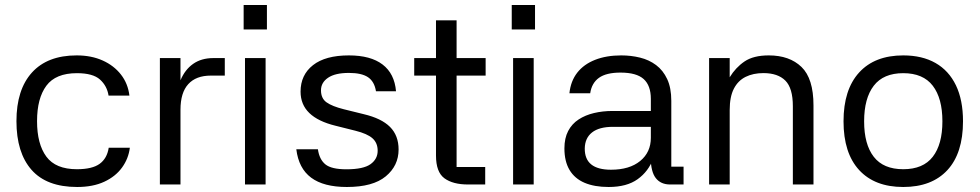

<svg xmlns="http://www.w3.org/2000/svg" viewBox="-20 -737 3913 767"><path d="M288.3 10Q166.3 10 106 -58.5Q45.7 -127 45.7 -253Q45.7 -379 107.7 -447.3Q169.7 -515.7 286.3 -515.7Q345 -515.7 390.2 -495.3Q435.3 -475 463.3 -439Q491.3 -403 497 -355H413.7Q407.7 -393.7 379.5 -419.2Q351.3 -444.7 287.3 -444.7Q202.3 -444.7 165.2 -394.5Q128 -344.3 128 -253Q128 -161.7 165.2 -111.3Q202.3 -61 287.3 -61Q348.3 -61 378 -82.5Q407.7 -104 414.3 -146.7H498.7Q493.3 -103.3 467.5 -67.7Q441.7 -32 396.5 -11Q351.3 10 288.3 10Z M701 0H618.7V-505H701V-416.3Q718.7 -458.7 751.5 -481.8Q784.3 -505 832.7 -505H878V-435H822.3Q763 -435 732 -400.8Q701 -366.7 701 -298.7Z M1041 -505V0H958.7V-505ZM953.3 -717H1046.3V-619.3H953.3Z M1482 -372.3Q1475.7 -411.3 1450.2 -428.5Q1424.7 -445.7 1373.7 -445.7Q1319 -445.7 1290.7 -426.5Q1262.3 -407.3 1262.3 -376.3Q1262.3 -343.7 1284.7 -328Q1307 -312.3 1353 -300.7L1432.7 -281Q1503.7 -264.3 1538 -230Q1572.3 -195.7 1572.3 -139.7Q1572.3 -75 1521 -32.5Q1469.7 10 1365.7 10Q1273 10 1223 -27.2Q1173 -64.3 1163.7 -140.7H1250Q1255.7 -100 1280 -80.3Q1304.3 -60.7 1363.7 -60.7Q1431.7 -60.7 1460.2 -81.2Q1488.7 -101.7 1488.7 -134.7Q1488.7 -166.3 1467.8 -184.7Q1447 -203 1400 -214.7L1320.3 -234.7Q1250.7 -251.7 1215.7 -285.5Q1180.7 -319.3 1180.7 -371Q1180.7 -437.7 1230.3 -476.7Q1280 -515.7 1373.7 -515.7Q1460.7 -515.7 1508.3 -479.3Q1556 -443 1562 -372.3Z M1920 -435H1804V-70H1918.3V0H1849.7Q1789.3 0 1755.5 -24.7Q1721.7 -49.3 1721.7 -115.7V-435H1634.7V-505H1721.7V-655.7H1804V-505H1920Z M2112 -505V0H2029.7V-505ZM2024.3 -717H2117.3V-619.3H2024.3Z M2710.7 0H2657Q2620 0 2600 -25.2Q2580 -50.3 2579.3 -107.3L2589.7 -104Q2570.7 -52.3 2527.3 -21.2Q2484 10 2411.3 10Q2354.7 10 2315.2 -6.8Q2275.7 -23.7 2255.2 -58Q2234.7 -92.3 2234.7 -144.3Q2234.7 -185 2249.7 -213.7Q2264.7 -242.3 2291.5 -259.8Q2318.3 -277.3 2353.2 -285.5Q2388 -293.7 2427.3 -293.7H2580V-342Q2580 -395.3 2551.3 -421.2Q2522.7 -447 2458.7 -447Q2402 -447 2372.8 -426.2Q2343.7 -405.3 2337.7 -364.3H2254.7Q2259.7 -413 2286 -446.7Q2312.3 -480.3 2357.3 -498Q2402.3 -515.7 2461.7 -515.7Q2501 -515.7 2537 -506.8Q2573 -498 2601 -477Q2629 -456 2645.3 -421Q2661.7 -386 2661.7 -334V-71.3H2710.7ZM2316 -144Q2315.7 -101.3 2341.8 -80.2Q2368 -59 2420.7 -59Q2494.7 -59 2537.3 -93.8Q2580 -128.7 2580 -186.7V-230.3H2428.3Q2373.7 -230.3 2345.2 -208Q2316.7 -185.7 2316 -144Z M2895 0H2812.7V-505H2895V-428.3Q2918.7 -467.3 2954.3 -491.5Q2990 -515.7 3051 -515.7Q3134 -515.7 3181.8 -469.5Q3229.7 -423.3 3229.7 -315.7V0H3147.3V-312.7Q3147.3 -385 3117.3 -415Q3087.3 -445 3029.7 -445Q2989 -445 2958.7 -430Q2928.3 -415 2911.7 -382.8Q2895 -350.7 2895 -297.3Z M3588.3 10Q3474.3 10 3412 -57.8Q3349.7 -125.7 3349.7 -252.3Q3349.7 -379 3412 -447.3Q3474.3 -515.7 3588.3 -515.7Q3664 -515.7 3717.2 -485.3Q3770.3 -455 3798.7 -396.3Q3827 -337.6 3827 -252.5Q3827 -125 3764.7 -57.5Q3702.3 10 3588.3 10ZM3588.3 -61Q3667.7 -61 3706.2 -110.7Q3744.7 -160.3 3744.7 -252.3Q3744.7 -344.3 3706.2 -394.5Q3667.7 -444.7 3588.3 -444.7Q3509 -444.7 3470.5 -394.5Q3432 -344.3 3432 -252.3Q3432 -160.3 3470.5 -110.7Q3509 -61 3588.3 -61Z"/></svg>

Font: 42dot Sans Light
Style: Regular
Weight: 300
Designer: 42dot
Version: Version 1.000